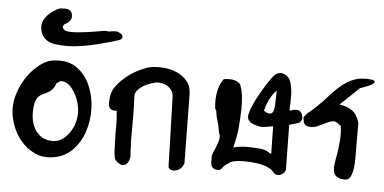

<svg xmlns="http://www.w3.org/2000/svg" viewBox="-51 -819 1870 934"><g transform="rotate(5 884.5 -352.5)"><path d="M336.9 -207Q339.8 -219.2 335.9 -246.1Q332 -272.9 320.1 -299.8Q308.1 -326.7 288.6 -347.7Q269 -368.7 242.2 -368.7Q236.8 -368.7 231.2 -363Q225.6 -357.4 221.2 -357.4Q213.9 -334.5 203.1 -324Q192.4 -313.5 180.9 -307.6Q169.4 -301.8 158.7 -297.1Q147.9 -292.5 138.9 -283.2Q129.9 -273.9 124.3 -255.6Q118.7 -237.3 118.7 -205.1Q118.7 -142.6 150.9 -106.9Q183.1 -71.3 235.8 -75.2Q259.3 -77.6 278.6 -93Q297.9 -108.4 310.8 -128.7Q323.7 -148.9 330.3 -170.7Q336.9 -192.4 336.9 -207ZM209 -466.3Q271 -471.7 312.7 -441.2Q354.5 -410.6 376.7 -359.9Q398.9 -309.1 400.9 -248.8Q402.8 -188.5 384.5 -134Q366.2 -79.6 326.9 -40.5Q287.6 -1.5 227.5 4.9Q181.2 10.3 142.6 -8.8Q104 -27.8 76.7 -60.8Q49.3 -93.8 34.2 -135.7Q19 -177.7 19 -219.2Q19 -257.8 34.7 -301.3Q50.3 -344.7 76.9 -380.6Q103.5 -416.5 137.5 -440.9Q171.4 -465.3 209 -466.3Z M215.3 -720.7Q220.7 -720.7 229.2 -721.4Q237.8 -722.2 246.3 -719.5Q254.9 -716.8 261 -709Q267.1 -701.2 267.6 -684.6Q267.6 -679.2 265.4 -674.1Q263.2 -668.9 259.8 -664.6Q256.3 -660.2 251.5 -656Q246.6 -651.9 241.7 -649.4Q233.9 -646 230.5 -640.6Q227.1 -635.3 228.3 -629.6Q229.5 -624 234.9 -619.4Q240.2 -614.7 249 -612.8Q257.8 -610.8 272.9 -610.8Q288.1 -610.8 307.6 -612.5Q327.1 -614.3 349.6 -617.4Q372.1 -620.6 395.5 -624.5Q414.6 -628.4 424.1 -629.6Q433.6 -630.9 438 -630.9Q442.4 -630.9 443.8 -630.1Q445.3 -629.4 447.5 -629.4Q449.7 -629.4 455.6 -629.6Q461.4 -629.9 474.6 -632.3Q489.3 -634.3 500.7 -629.9Q512.2 -625.5 517.6 -618.2Q522.9 -610.8 520 -603.3Q517.1 -595.7 503.4 -590.8Q446.8 -573.7 403.3 -563Q359.9 -552.2 323.7 -546.9Q287.6 -541.5 257.3 -541.3Q227.1 -541 197.3 -544.9Q167.5 -548.8 148.2 -565.9Q128.9 -583 124 -612.8Q121.1 -630.4 126.2 -645.5Q131.3 -660.6 141.1 -673.1Q150.9 -685.5 162.8 -695.1Q174.8 -704.6 185.8 -710.9Q196.8 -717.3 205.1 -719.7Q213.4 -722.2 215.3 -720.7Z M704.1 -402.3Q698.2 -401.4 680.7 -396Q663.1 -390.6 645.8 -380.6Q628.4 -370.6 615.2 -356.2Q602.1 -341.8 604 -322.3Q606.9 -267.1 606.7 -220Q606.4 -172.9 606.4 -117.7L610.4 -29.3Q603 14.2 570.3 12.2Q548.8 2.4 543.9 -5.9Q537.6 -8.8 534.7 -21.7Q531.7 -34.7 530.8 -58.3Q529.8 -82 528.8 -109.1Q527.8 -136.2 528.3 -162.8Q528.8 -189.5 527.3 -211.9Q525.9 -234.4 524.4 -248.5Q504.9 -246.6 496.6 -252.7Q488.3 -258.8 485.4 -267.3Q482.4 -275.9 483.6 -285.2Q484.9 -294.4 484.9 -298.3Q484.9 -336.4 508.5 -367.7Q532.2 -398.9 563 -421.6Q593.8 -444.3 624.5 -458Q655.3 -471.7 668.5 -473.6Q695.8 -479 730.7 -476.8Q765.6 -474.6 796.6 -461.7Q827.6 -448.7 849.1 -423.3Q870.6 -397.9 870.6 -355.5L875 -23.4Q869.6 -4.4 857.2 5.4Q844.7 15.1 831.8 16.6Q818.8 18.1 809.1 13.2Q799.3 8.3 799.3 -1.5L789.6 -337.4Q788.6 -361.3 777.1 -374.8Q765.6 -388.2 751.2 -394.8Q736.8 -401.4 723.1 -402.3Q709.5 -403.3 704.1 -402.3Z M1388.7 -326.7Q1397.9 -330.6 1405.5 -327.9Q1413.1 -325.2 1418.2 -318.4Q1423.3 -311.5 1425.5 -303Q1427.7 -294.4 1426 -286.1Q1424.3 -277.8 1418.7 -271.7Q1413.1 -265.6 1402.3 -264.2L1366.2 -253.4L1369.6 -34.7Q1365.7 -21 1356.9 -14.2Q1348.1 -7.3 1338.4 -5.9Q1328.6 -4.4 1320.6 -7.8Q1312.5 -11.2 1309.1 -18.1Q1280.3 -51.8 1192.6 -56.6Q1105 -61.5 1087.9 -40Q1070.8 -31.7 1061.5 -18.1Q1052.2 -4.4 1042.5 -4.4Q1025.9 -4.4 1018.1 -9.8Q1010.3 -15.1 1007.1 -23.4Q1003.9 -31.7 1004.6 -41.7Q1005.4 -51.8 1003.9 -62Q1003.4 -72.8 1009 -85.4Q1014.6 -98.1 1020.5 -112.5Q1026.4 -127 1031.2 -142.3Q1036.1 -157.7 1034.2 -172.9Q1029.8 -184.1 1028.1 -191.9Q1026.4 -199.7 1025.6 -206.3Q1024.9 -212.9 1023.2 -220.7Q1021.5 -228.5 1017.6 -240.7Q1009.3 -266.1 1008.8 -278.3Q1008.3 -290.5 1001 -300.3Q999 -313.5 998.5 -331.8Q998 -350.1 1000.7 -370.4Q1003.4 -390.6 1010.5 -411.1Q1017.6 -431.6 1029.8 -446.8Q1059.6 -452.6 1084.7 -445.6Q1109.9 -438.5 1114.7 -419.4Q1122.6 -397 1125.5 -367.9Q1128.4 -338.9 1127.9 -307.9Q1127.4 -276.9 1123.5 -225.3Q1119.6 -173.8 1104.5 -120.1Q1144.5 -130.4 1190.4 -128.2Q1236.3 -126 1249 -123.8Q1261.7 -121.6 1291.5 -104.5L1289.1 -239.7L1237.8 -231Q1158.2 -239.7 1163.6 -281Q1168.9 -322.3 1217.8 -405.5Q1266.6 -488.8 1285.9 -496.6Q1305.2 -504.4 1316.4 -498.5Q1346.7 -489.3 1355 -455.8Q1363.3 -422.4 1363.3 -397Q1363.3 -390.1 1363.3 -380.1Q1363.3 -370.1 1362.8 -359.9Q1362.3 -349.6 1362.1 -339.6Q1361.8 -329.6 1361.8 -322.3Q1377.4 -325.7 1384.5 -328.1Q1391.6 -330.6 1393.1 -331.3Q1394.5 -332 1392.8 -331.3Q1391.1 -330.6 1388.7 -326.7ZM1291.5 -413.6Q1255.4 -379.9 1237.8 -311Q1287.1 -277.8 1289.3 -340.8Q1291.5 -403.8 1291.5 -413.6Z M1616.7 -270Q1606.4 -278.3 1595.9 -284.7Q1585.4 -291 1574.7 -289.1Q1563.5 -287.1 1551 -281.2Q1538.6 -275.4 1525.4 -268.8Q1512.2 -262.2 1499.3 -257.1Q1486.3 -252 1474.6 -252Q1459 -252 1451.7 -255.1Q1444.3 -258.3 1440.7 -263.7Q1437 -269 1435.5 -276.6Q1434.1 -284.2 1432.1 -293.5Q1432.1 -295.4 1435.8 -300.8Q1439.5 -306.2 1444.6 -311.5Q1449.7 -316.9 1454.3 -321.5Q1459 -326.2 1461.9 -326.2Q1506.3 -365.2 1537.6 -400.9Q1568.8 -436.5 1598.9 -462.2Q1628.9 -487.8 1663.3 -500.5Q1697.8 -513.2 1750 -507.3Q1765.1 -502.4 1762.2 -495.8Q1759.3 -489.3 1747.6 -482.9Q1735.8 -476.6 1720 -470.5Q1704.1 -464.4 1693.8 -460.9L1601.6 -373.5Q1639.6 -367.7 1663.8 -350.8Q1688 -334 1700.7 -292V-187Q1700.7 -159.2 1701.2 -128.4Q1701.7 -97.7 1698.2 -71Q1694.8 -44.4 1685.3 -27.3Q1675.8 -10.3 1656.7 -11.7Q1629.9 -12.7 1617.7 -22.7Q1605.5 -32.7 1602.5 -49.8Q1599.6 -66.9 1603.8 -89.6Q1607.9 -112.3 1612.3 -141.1Q1616.7 -169.9 1619.1 -202.4Q1621.6 -234.9 1616.7 -270Z"/></g></svg>

Font: AKL 022
Style: Regular
Weight: 400
Designer: AKL
Foundry: AKL
Version: Version 2.053;August 19, 2024;FontCreator 13.0.0.2675 64-bit